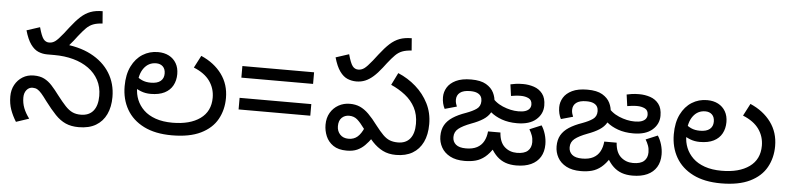

<svg xmlns="http://www.w3.org/2000/svg" viewBox="-45 -957 4954 1203"><g transform="rotate(5 2432.5 -356.0)"><path d="M472 12Q425 12 390 -3.5Q355 -19 324 -51.5Q293 -84 256 -133Q235 -162 220.5 -178.5Q206 -195 193.5 -202Q181 -209 164 -209Q141 -209 126 -190.5Q111 -172 111 -143Q111 -108 123 -77Q135 -46 159 -14L78 13Q56 -22 42.5 -59.5Q29 -97 29 -143Q29 -184 46.5 -216Q64 -248 94.5 -267Q125 -286 165 -286Q204 -286 230.5 -272.5Q257 -259 279.5 -234.5Q302 -210 328 -175Q358 -136 380.5 -112Q403 -88 425.5 -77.5Q448 -67 478 -67Q530 -67 557 -100Q584 -133 584 -194Q584 -250 561 -293Q538 -336 497 -365.5Q456 -395 401 -410Q346 -425 282 -425H238L316 -500Q428 -493 506 -452.5Q584 -412 625.5 -345.5Q667 -279 667 -194Q667 -132 645 -85.5Q623 -39 580 -13.5Q537 12 472 12ZM236 -425Q207 -425 180.5 -436Q154 -447 132 -477.5Q110 -508 94 -564L177 -591Q192 -536 206 -518Q220 -500 242 -500Q262 -500 279.5 -512.5Q297 -525 329 -565L360 -605Q394 -649 422.5 -675Q451 -701 483 -713Q515 -725 559 -725L565 -648Q530 -646 506.5 -637Q483 -628 463.5 -608.5Q444 -589 418 -556L395 -526Q367 -490 342 -468Q317 -446 291.5 -435.5Q266 -425 236 -425Z M1058 12Q953 12 881.5 -24Q810 -60 773.5 -123.5Q737 -187 737 -269Q737 -343 762.5 -394.5Q788 -446 831 -473Q874 -500 927 -500Q967 -500 996.5 -484.5Q1026 -469 1042.5 -440.5Q1059 -412 1059 -373Q1059 -333 1042 -301.5Q1025 -270 990.5 -252.5Q956 -235 903 -235Q870 -235 842 -246Q814 -257 793.5 -273Q773 -289 760 -304L783 -366Q791 -355 805.5 -340.5Q820 -326 843 -315.5Q866 -305 898 -305Q939 -305 959.5 -322Q980 -339 980 -369Q980 -398 964 -413.5Q948 -429 922 -429Q874 -429 845 -390Q816 -351 816 -284V-266Q816 -226 830.5 -190.5Q845 -155 874 -127Q903 -99 948.5 -83Q994 -67 1055 -67Q1165 -67 1229 -113Q1293 -159 1293 -245Q1293 -303 1260.5 -349Q1228 -395 1159 -423L1199 -500Q1282 -464 1329 -400Q1376 -336 1376 -250Q1376 -176 1343 -116.5Q1310 -57 1239.5 -22.5Q1169 12 1058 12Z M1461 -459H1912V-386H1461ZM1461 -259H1912V-186H1461Z M2180 -425Q2151 -425 2124.5 -436Q2098 -447 2076 -477.5Q2054 -508 2038 -564L2121 -591Q2136 -536 2150 -518Q2164 -500 2186 -500Q2206 -500 2223.5 -512.5Q2241 -525 2273 -565L2304 -605Q2338 -649 2366.5 -675Q2395 -701 2427 -713Q2459 -725 2503 -725L2509 -648Q2474 -646 2450.5 -637Q2427 -628 2407.5 -608.5Q2388 -589 2362 -556L2339 -526Q2311 -490 2286 -468Q2261 -446 2235.5 -435.5Q2210 -425 2180 -425ZM2468 12Q2420 12 2384.5 -6Q2349 -24 2319 -56Q2289 -88 2256 -131Q2227 -171 2206 -189Q2185 -207 2155 -207Q2127 -207 2108.5 -189Q2090 -171 2090 -136Q2090 -105 2109.5 -84Q2129 -63 2163 -63Q2197 -63 2219.5 -83Q2242 -103 2258 -141L2311 -81Q2292 -54 2271 -33Q2250 -12 2223.5 0Q2197 12 2158 12Q2105 12 2073 -10Q2041 -32 2026.5 -66.5Q2012 -101 2012 -138Q2012 -182 2031 -214Q2050 -246 2082 -264Q2114 -282 2153 -282Q2189 -282 2217 -269.5Q2245 -257 2272 -230.5Q2299 -204 2331 -161Q2358 -126 2379 -105Q2400 -84 2422 -75.5Q2444 -67 2473 -67Q2523 -67 2549.5 -99.5Q2576 -132 2576 -193Q2576 -251 2553 -294.5Q2530 -338 2490 -369.5Q2450 -401 2400 -423L2438 -500Q2500 -474 2550 -430Q2600 -386 2629.5 -327.5Q2659 -269 2659 -198Q2659 -132 2636.5 -85Q2614 -38 2571.5 -13Q2529 12 2468 12Z M3224 12Q3186 12 3156.5 1.5Q3127 -9 3103.5 -31Q3080 -53 3060 -89L3080 -90Q3054 -49 3027 -27Q3000 -5 2969 3.5Q2938 12 2899 12Q2844 12 2807.5 -7.5Q2771 -27 2753 -59.5Q2735 -92 2735 -130Q2735 -171 2751.5 -200Q2768 -229 2801 -250.5Q2834 -272 2883 -289Q2924 -304 2948 -321Q2972 -338 2972 -371Q2972 -387 2965 -399.5Q2958 -412 2941.5 -419.5Q2925 -427 2897 -427Q2854 -427 2833 -410.5Q2812 -394 2812 -365Q2812 -352 2815.5 -341Q2819 -330 2822 -323L2747 -302Q2739 -317 2734.5 -335.5Q2730 -354 2730 -375Q2730 -407 2747 -435.5Q2764 -464 2801 -482Q2838 -500 2897 -500Q2957 -500 2991 -480Q3025 -460 3039.5 -430Q3054 -400 3054 -370Q3054 -332 3039 -305.5Q3024 -279 2994.5 -260Q2965 -241 2921 -225Q2868 -205 2842.5 -184.5Q2817 -164 2817 -131Q2817 -102 2837.5 -84.5Q2858 -67 2901 -67Q2943 -67 2970.5 -81.5Q2998 -96 3012.5 -123Q3027 -150 3030 -185H3108Q3112 -124 3144 -95.5Q3176 -67 3221 -67Q3268 -67 3290 -87Q3312 -107 3312 -142Q3312 -165 3305 -184Q3298 -203 3287 -221L3361 -252Q3376 -230 3385.5 -198.5Q3395 -167 3395 -135Q3395 -89 3375 -56Q3355 -23 3317 -5.5Q3279 12 3224 12ZM3367 -377Q3367 -324 3325.5 -288Q3284 -252 3206 -252Q3152 -252 3110 -267Q3068 -282 3039 -306.5Q3010 -331 2993 -357L3029 -414Q3058 -370 3109 -348.5Q3160 -327 3208 -327Q3235 -327 3252 -333Q3269 -339 3277.5 -350Q3286 -361 3286 -376Q3286 -404 3265 -414.5Q3244 -425 3215 -425Q3197 -425 3182 -423Q3167 -421 3154 -419L3144 -491Q3156 -494 3176 -497Q3196 -500 3223 -500Q3259 -500 3292 -489Q3325 -478 3346 -451Q3367 -424 3367 -377Z M3955 12Q3917 12 3887.5 1.5Q3858 -9 3834.5 -31Q3811 -53 3791 -89L3811 -90Q3785 -49 3758 -27Q3731 -5 3700 3.5Q3669 12 3630 12Q3575 12 3538.5 -7.5Q3502 -27 3484 -59.5Q3466 -92 3466 -130Q3466 -171 3482.5 -200Q3499 -229 3532 -250.5Q3565 -272 3614 -289Q3655 -304 3679 -321Q3703 -338 3703 -371Q3703 -387 3696 -399.5Q3689 -412 3672.5 -419.5Q3656 -427 3628 -427Q3585 -427 3564 -410.5Q3543 -394 3543 -365Q3543 -352 3546.5 -341Q3550 -330 3553 -323L3478 -302Q3470 -317 3465.5 -335.5Q3461 -354 3461 -375Q3461 -407 3478 -435.5Q3495 -464 3532 -482Q3569 -500 3628 -500Q3688 -500 3722 -480Q3756 -460 3770.5 -430Q3785 -400 3785 -370Q3785 -332 3770 -305.5Q3755 -279 3725.5 -260Q3696 -241 3652 -225Q3599 -205 3573.5 -184.5Q3548 -164 3548 -131Q3548 -102 3568.5 -84.5Q3589 -67 3632 -67Q3674 -67 3701.5 -81.5Q3729 -96 3743.5 -123Q3758 -150 3761 -185H3839Q3843 -124 3875 -95.5Q3907 -67 3952 -67Q3999 -67 4021 -87Q4043 -107 4043 -142Q4043 -165 4036 -184Q4029 -203 4018 -221L4092 -252Q4107 -230 4116.5 -198.5Q4126 -167 4126 -135Q4126 -89 4106 -56Q4086 -23 4048 -5.5Q4010 12 3955 12ZM4098 -377Q4098 -324 4056.5 -288Q4015 -252 3937 -252Q3883 -252 3841 -267Q3799 -282 3770 -306.5Q3741 -331 3724 -357L3760 -414Q3789 -370 3840 -348.5Q3891 -327 3939 -327Q3966 -327 3983 -333Q4000 -339 4008.5 -350Q4017 -361 4017 -376Q4017 -404 3996 -414.5Q3975 -425 3946 -425Q3928 -425 3913 -423Q3898 -421 3885 -419L3875 -491Q3887 -494 3907 -497Q3927 -500 3954 -500Q3990 -500 4023 -489Q4056 -478 4077 -451Q4098 -424 4098 -377Z M4512 12Q4407 12 4335.5 -24Q4264 -60 4227.5 -123.5Q4191 -187 4191 -269Q4191 -343 4216.5 -394.5Q4242 -446 4285 -473Q4328 -500 4381 -500Q4421 -500 4450.5 -484.5Q4480 -469 4496.5 -440.5Q4513 -412 4513 -373Q4513 -333 4496 -301.5Q4479 -270 4444.5 -252.5Q4410 -235 4357 -235Q4324 -235 4296 -246Q4268 -257 4247.5 -273Q4227 -289 4214 -304L4237 -366Q4245 -355 4259.5 -340.5Q4274 -326 4297 -315.5Q4320 -305 4352 -305Q4393 -305 4413.5 -322Q4434 -339 4434 -369Q4434 -398 4418 -413.5Q4402 -429 4376 -429Q4328 -429 4299 -390Q4270 -351 4270 -284V-266Q4270 -226 4284.5 -190.5Q4299 -155 4328 -127Q4357 -99 4402.5 -83Q4448 -67 4509 -67Q4619 -67 4683 -113Q4747 -159 4747 -245Q4747 -303 4714.5 -349Q4682 -395 4613 -423L4653 -500Q4736 -464 4783 -400Q4830 -336 4830 -250Q4830 -176 4797 -116.5Q4764 -57 4693.5 -22.5Q4623 12 4512 12Z"/></g></svg>

Font: hextelugu15
Style: Book
Weight: 400
Designer: Jelle Bosma - Monotype Design Team
Foundry: Monotype Imaging Inc.
Version: Version 2.003